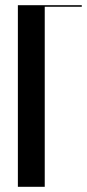

<svg xmlns="http://www.w3.org/2000/svg" viewBox="-20 -719 335 739"><path d="M48.8 0H152.2V-693H294.8V-699H48.8Z"/></svg>

Font: Moniqa Black
Style: Regular
Weight: 900
Designer: Rajesh Rajput
Foundry: Rajesh Rajput
Version: Version 1.000